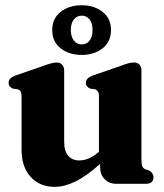

<svg xmlns="http://www.w3.org/2000/svg" viewBox="-20 -716 640 748"><path d="M64 -133V-339.5Q64 -354 60.2 -359.8Q56.5 -365.5 48.5 -368.5L30.5 -370.5Q13.5 -377.5 13.5 -393.5Q13.5 -411.5 39 -421.5L149.5 -459.5Q184 -472.5 200 -472.5Q214.5 -472.5 222.2 -463.8Q230 -455 230 -441.5V-164Q230 -127.5 245.8 -109.2Q261.5 -91 289 -91Q307.5 -91 326.5 -99Q345.5 -107 364.5 -124L365.5 -125V-339.5Q365.5 -354 361.5 -359.8Q357.5 -365.5 350 -368.5L332 -370.5Q314.5 -377.5 314.5 -393.5Q314.5 -411.5 340.5 -421.5L450.5 -459.5Q469 -466.5 480 -469.5Q491 -472.5 502 -472.5Q516 -472.5 523.5 -463.8Q531 -455 531 -441.5V-92.5Q531 -75 534.8 -67.5Q538.5 -60 546 -56.5L560.5 -52Q578 -42 578 -25.5Q578 0 549 0H432Q405 0 387.5 -18.2Q370 -36.5 370 -64.5V-77.5Q316 -29 273.2 -8.5Q230.5 12 193 12Q135.5 12 99.8 -26.5Q64 -65 64 -133ZM298 -502Q249.5 -502 216.5 -527.5Q183.5 -553 183.5 -599Q183.5 -644.5 216.5 -670Q249.5 -695.5 298 -695.5Q347.5 -695.5 380 -669.5Q412.5 -643.5 412.5 -599Q412.5 -554 380 -528Q347.5 -502 298 -502ZM298.5 -655Q280 -655 268 -640.5Q256 -626 256 -599Q256 -572.5 268 -557.8Q280 -543 298.5 -543Q317.5 -543 329 -558Q340.5 -573 340.5 -599Q340.5 -625.5 329 -640.2Q317.5 -655 298.5 -655Z"/></svg>

Font: Fraunces 72pt Soft
Style: Bold
Weight: 700
Version: Version 1.000;[b76b70a41]